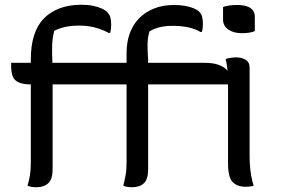

<svg xmlns="http://www.w3.org/2000/svg" viewBox="-20 -784 1190 810"><path d="M202 -70Q202 -28 183.5 -11Q165 6 133 6Q120 6 111 4Q102 2 96 0Q103 -24 106.5 -45.5Q110 -67 110 -101V-428Q78 -428 60 -436Q41 -444 34 -461Q27 -478 27 -506V-519H110V-533Q110 -591 123.5 -634Q137 -677 164.5 -705.5Q192 -734 232 -749Q272 -764 324 -764Q351 -764 372.5 -759.5Q394 -755 409.5 -748Q425 -741 433 -732Q442 -723 445.5 -710.5Q449 -698 449 -680Q449 -672 448 -662.5Q447 -653 445 -645H439Q421 -655 400.5 -662Q380 -669 359.5 -672.5Q339 -676 316 -676Q280 -676 255.5 -670.5Q231 -665 209 -654Q202 -630 200 -595Q199 -561 201 -519H514V-561Q514 -605 527 -642Q540 -679 566 -706Q592 -733 629.5 -748Q667 -763 714 -763Q738 -763 759 -759.5Q780 -756 796 -749.5Q812 -743 820 -735Q829 -727 832.5 -713.5Q836 -700 836 -684Q836 -675 835 -665.5Q834 -656 831 -649H826Q803 -663 772.5 -669Q742 -675 710 -675Q678 -675 655 -669.5Q632 -664 611 -652Q603 -628 602.5 -599.5Q602 -571 605 -529V-519H843Q879 -519 902 -510.5Q925 -502 937 -489Q938 -487 940 -485Q939 -493 938 -502Q936 -519 932 -535Q935 -536 939.5 -537.5Q944 -539 949 -539.5Q954 -540 960 -541Q966 -542 973 -542Q992 -542 1005.5 -537Q1019 -532 1026 -523Q1033 -514 1033 -498V-130Q1033 -106 1034.5 -85.5Q1036 -65 1039.5 -44.5Q1043 -24 1050 0Q1041 2 1033.5 3Q1026 4 1017 4Q980 4 961 -16.5Q942 -37 942 -95V-424Q942 -426 942 -428H605V-70Q605 -28 587 -11Q569 6 537 6Q524 6 515 4Q506 2 500 0Q506 -24 510 -45.5Q514 -67 514 -101V-428H202ZM921 -754Q927 -757 934 -758.5Q941 -760 948.5 -761Q956 -762 964.5 -762.5Q973 -763 980 -763Q1003 -763 1019.5 -758Q1036 -753 1045.5 -742Q1055 -731 1055 -713V-653Q1049 -650 1042.5 -648.5Q1036 -647 1029.5 -646Q1023 -645 1015.5 -644.5Q1008 -644 1000 -644Q965 -644 943 -659.5Q921 -675 921 -701Z"/></svg>

Font: Code D Ace
Style: Regular
Weight: 400
Version: Version 1.085; ttfautohint (v1.8.4.7-5d5b);Nerd Fonts 3.0.2